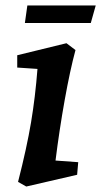

<svg xmlns="http://www.w3.org/2000/svg" viewBox="-20 -669 370 702"><path d="M117 -417 43 -422V-467L223 -511L256 -486Q236 -412 216.5 -303Q197 -194 183 -82L266 -76L262 -30L76 13L46 -4Q78 -129 93.5 -221.5Q109 -314 117 -417ZM80 -649H330L312 -585H71Z"/></svg>

Font: Andada Pro
Style: Bold Italic
Weight: 700
Italic angle: -7°
Designer: Carolina Giovagnoli
Foundry: Huerta Tipografica
Version: Version 3.005; ttfautohint (v1.8.4)